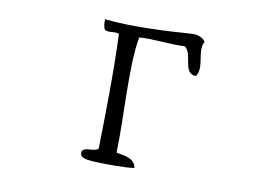

<svg xmlns="http://www.w3.org/2000/svg" viewBox="-69 -761 1139 831"><g transform="rotate(10 500.0 -346.0)"><path d="M771 -631C760 -650 733 -658 709 -656C601 -648 443 -640 330 -653C329 -634 331 -619 337 -608C355 -596 377 -610 400 -601C407 -426 403 -248 400 -96C378 -79 343 -94 330 -74C321 -44 355 -40 385 -38C438 -35 531 -35 567 -41C560 -81 519 -86 479 -93C485 -250 465 -471 489 -601C549 -606 640 -593 689 -598C712 -584 712 -547 719 -518C724 -497 734 -479 760 -479C775 -502 771 -529 767 -556C763 -582 758 -608 771 -631Z"/></g></svg>

Font: Yuji Syuku Std R
Style: Regular
Weight: 400
Designer: Kataoka Yuji
Foundry: Kinuta Font Factory
Version: Version 3.000;hotconv 1.0.111;makeotfexe 2.5.65597